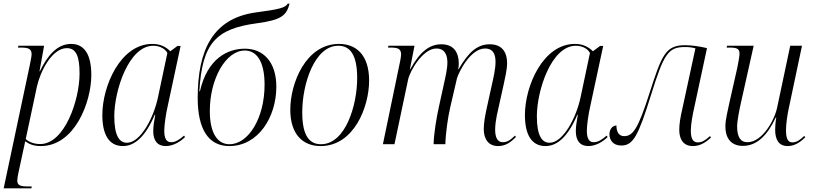

<svg xmlns="http://www.w3.org/2000/svg" viewBox="-31 -785 4423 1045"><path d="M131 -430 -11 240H140L142 230H125C84 230 63 226 63 198C63 188 66 170 69 157L95 36C100 16 102 4 106 -16C130 1 154 10 191 10C375 10 466 -228 466 -377C466 -487 429 -546 356 -546C278 -546 225 -478 186 -397H184L209 -536H69L67 -526H81C121 -526 141 -521 141 -490C141 -480 137 -459 131 -430ZM188 -1C147 -1 121 -17 109 -28L170 -314C188 -395 251 -523 333 -523C384 -523 402 -477 402 -385C402 -239 320 -1 188 -1Z M638 10C701 10 760 -40 811 -160H814C808 -128 803 -97 803 -71C803 -20 826 10 871 10C912 10 951 -14 976 -39L971 -47C944 -24 924 -11 900 -11C874 -11 863 -33 863 -74C863 -105 873 -171 881 -204L952 -535H935L896 -506C874 -528 844 -546 798 -546C625 -546 526 -318 526 -159C526 -54 561 10 638 10ZM660 -8C619 -8 591 -46 591 -152C591 -293 670 -536 803 -536C834 -536 865 -523 880 -497L829 -256C805 -142 733 -8 660 -8Z M1217 10C1375 10 1473 -148 1473 -313C1473 -448 1402 -520 1302 -520C1208 -520 1098 -467 1057 -288H1054C1069 -552 1146 -628 1365 -658C1502 -676 1528 -701 1545 -765H1535C1522 -742 1486 -734 1359 -717C1128 -684 1045 -514 1045 -252C1045 -81 1104 10 1217 10ZM1218 0C1154 0 1111 -58 1111 -181C1111 -356 1198 -510 1301 -510C1366 -510 1409 -451 1409 -324C1409 -142 1321 0 1218 0Z M1714 10C1896 10 1978 -204 1978 -346C1978 -488 1906 -546 1814 -546C1634 -546 1549 -333 1549 -188C1549 -54 1617 10 1714 10ZM1716 0C1653 0 1614 -46 1614 -174C1614 -328 1681 -536 1810 -536C1877 -536 1913 -483 1913 -360C1913 -211 1849 0 1716 0Z M2680 10C2721 10 2749 -11 2777 -39L2772 -47C2748 -24 2731 -11 2706 -11C2674 -11 2664 -41 2664 -80C2664 -103 2668 -132 2673 -157L2711 -328C2718 -362 2729 -406 2729 -442C2729 -499 2703 -544 2635 -544C2569 -544 2520 -504 2465 -408H2463C2465 -418 2466 -429 2466 -439C2466 -497 2441 -544 2371 -544C2308 -544 2255 -505 2202 -408H2200L2225 -536H2083L2081 -526H2094C2134 -526 2152 -520 2152 -489C2152 -481 2150 -465 2146 -448L2053 0H2116L2190 -351C2199 -396 2269 -521 2344 -521C2392 -521 2404 -482 2404 -446C2404 -409 2393 -364 2384 -323L2359 -209C2344 -143 2330 -55 2329 0H2393C2394 -55 2406 -142 2419 -199L2456 -358C2468 -398 2531 -521 2609 -521C2658 -521 2666 -482 2666 -447C2666 -409 2654 -359 2646 -323L2618 -196C2609 -154 2602 -115 2602 -83C2602 -30 2626 10 2680 10Z M2938 10C3001 10 3060 -40 3111 -160H3114C3108 -128 3103 -97 3103 -71C3103 -20 3126 10 3171 10C3212 10 3251 -14 3276 -39L3271 -47C3244 -24 3224 -11 3200 -11C3174 -11 3163 -33 3163 -74C3163 -105 3173 -171 3181 -204L3252 -535H3235L3196 -506C3174 -528 3144 -546 3098 -546C2925 -546 2826 -318 2826 -159C2826 -54 2861 10 2938 10ZM2960 -8C2919 -8 2891 -46 2891 -152C2891 -293 2970 -536 3103 -536C3134 -536 3165 -523 3180 -497L3129 -256C3105 -142 3033 -8 2960 -8Z M3740 10C3781 10 3813 -12 3839 -37L3833 -44C3807 -21 3790 -10 3767 -10C3739 -10 3729 -33 3729 -74C3729 -108 3738 -157 3747 -197L3817 -523C3780 -532 3735 -539 3698 -539C3592 -539 3571 -487 3504 -278C3442 -84 3414 -44 3366 -44C3337 -44 3324 -68 3324 -102C3304 -102 3286 -83 3286 -54C3286 -26 3303 7 3350 7C3415 7 3442 -43 3512 -267C3582 -492 3606 -529 3696 -529C3719 -529 3735 -527 3754 -522L3683 -194C3672 -147 3666 -110 3666 -78C3666 -26 3689 10 3740 10Z M4256 10C4297 10 4329 -15 4352 -38L4346 -45C4325 -25 4306 -10 4281 -10C4255 -10 4247 -36 4247 -77C4247 -111 4255 -165 4263 -200L4334 -536H4270L4199 -201C4186 -134 4119 -11 4037 -11C3998 -11 3981 -41 3981 -97C3981 -127 3993 -187 4002 -227L4071 -536H3926L3924 -526H3938C3978 -526 3994 -521 3994 -493C3994 -480 3988 -446 3982 -417L3938 -222C3930 -184 3917 -132 3917 -97C3917 -39 3943 9 4012 9C4088 9 4145 -47 4191 -145H4194C4189 -116 4188 -94 4188 -79C4188 -27 4206 10 4256 10Z"/></svg>

Font: Noto Serif Display SemiCondensed Light
Style: Italic
Weight: 300
Width: 4
Italic angle: -12°
Designer: Monotype Design Team
Foundry: Monotype Imaging Inc.
Version: Version 2.009